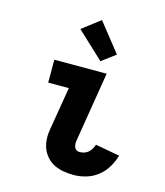

<svg xmlns="http://www.w3.org/2000/svg" viewBox="-117 -875 834 971"><g transform="rotate(15 300.0 -389.0)"><path d="M359 8Q332 8 306 3.5Q280 -1 257.5 -12Q235 -23 218 -42Q201 -61 192 -84.5Q183 -108 182 -135Q181 -162 186 -188L223 -410H115V-530H389L330 -169Q328 -159 328 -149.5Q328 -140 331 -131Q334 -122 341.5 -117Q349 -112 359 -112Q371 -112 382.5 -115.5Q394 -119 404 -127.5Q414 -136 420 -147Q426 -158 430 -169L557 -146Q548 -114 530 -84Q512 -54 484.5 -32.5Q457 -11 424 -1.5Q391 8 359 8ZM342 -583 202 -714 296 -786 414 -637Z"/></g></svg>

Font: Iosevka Curly Heavy Extended
Style: Italic
Weight: 900
Width: 7
Italic angle: -9°
Monospace: yes
Designer: Belleve Invis
Foundry: Belleve Invis
Version: Version 11.1.0; ttfautohint (v1.8.3)